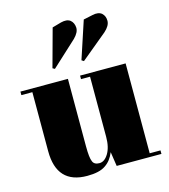

<svg xmlns="http://www.w3.org/2000/svg" viewBox="-113 -846 832 945"><g transform="rotate(-15 302.5 -373.0)"><path d="M595 -18C595 -18 540 -18 540 -18C540 -18 540 -476 540 -476C540 -476 308 -476 308 -476C308 -476 308 -458 308 -458C308 -458 354 -458 354 -458C354 -458 354 -152 354 -152C354 -152 354 -152 354 -152C354 -115 347 -87 334 -66C321 -45 306 -35 289 -35C272 -35 260 -41 255 -54C249 -67 246 -93 246 -133C246 -133 246 -476 246 -476C246 -476 4 -476 4 -476C4 -476 4 -458 4 -458C4 -458 60 -458 60 -458C60 -458 60 -157 60 -157C60 -157 60 -157 60 -157C60 -46 112 10 215 10C215 10 215 10 215 10C256 10 288 3 309 -12C330 -26 345 -46 356 -73C356 -73 367 0 367 0C367 0 595 0 595 0C595 0 595 -18 595 -18ZM345 -540C345 -540 479 -651 479 -651C479 -651 479 -651 479 -651C498 -668 508 -685 508 -702C508 -718 503 -731 492 -741C481 -750 465 -753 444 -748C444 -748 397 -738 397 -738C397 -738 334 -547 334 -547C334 -547 345 -540 345 -540ZM197 -540C197 -540 325 -658 325 -658C325 -658 325 -658 325 -658C343 -676 352 -693 351 -710C350 -726 344 -739 333 -748C321 -757 305 -758 285 -753C285 -753 239 -740 239 -740C239 -740 186 -546 186 -546C186 -546 197 -540 197 -540Z"/></g></svg>

Font: Abril Fatface Utterance
Style: Regular
Weight: 500
Designer: Veronika Burian, Jos Scaglione
Foundry: TypeTogether
Version: ""